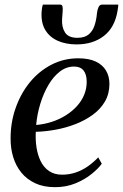

<svg xmlns="http://www.w3.org/2000/svg" viewBox="-20 -784 522 815"><path d="M412 -89Q397 -68 368 -44.8Q339 -21.5 299.8 -5.5Q260.5 10.5 213.5 10.5Q165 10.5 129.2 -6.2Q93.5 -23 70.2 -51.8Q47 -80.5 35.8 -118Q24.5 -155.5 25 -197.5Q25 -265.5 46.8 -326.8Q68.5 -388 107 -435Q145.5 -482 198 -509.2Q250.5 -536.5 312.5 -536.5Q357 -536.5 386.2 -522.8Q415.5 -509 430 -484.5Q444.5 -460 444.5 -428Q444.5 -386 425.5 -353.2Q406.5 -320.5 373.8 -296.8Q341 -273 300.5 -257.2Q260 -241.5 216.2 -233.5Q172.5 -225.5 132 -224.5Q130 -190.5 135 -158Q140 -125.5 153 -99.2Q166 -73 188.5 -57.8Q211 -42.5 243.5 -42.5Q273.5 -42.5 300.5 -51.5Q327.5 -60.5 351.8 -77.2Q376 -94 397 -116ZM294.5 -501.5Q261.5 -501.5 234 -480.2Q206.5 -459 185.5 -423.2Q164.5 -387.5 151 -343.2Q137.5 -299 133.5 -253.5Q168.5 -256.5 200.5 -267Q232.5 -277.5 259.5 -294.5Q286.5 -311.5 306.5 -333.5Q326.5 -355.5 337.2 -381.5Q348 -407.5 348 -436.5Q348 -468.5 334.5 -485Q321 -501.5 294.5 -501.5ZM235 -764.5Q243.5 -764.5 245.2 -756.8Q247 -749 246 -737Q246 -729.5 244.8 -719.8Q243.5 -710 243.5 -702.5Q241.5 -669 256 -646.2Q270.5 -623.5 308.5 -623.5Q339 -623.5 356 -637.5Q373 -651.5 381 -675Q389 -698.5 391.5 -727Q393 -742 398 -753.2Q403 -764.5 413.5 -764.5H482Q482 -760.5 481.5 -755.2Q481 -750 479 -738.5Q467.5 -667.5 421 -631.5Q374.5 -595.5 305 -595.5Q260.5 -595.5 226 -610.5Q191.5 -625.5 172.8 -655.8Q154 -686 156.5 -732.5Q157 -740.5 158.2 -748.8Q159.5 -757 162 -764.5Z"/></svg>

Font: Merriweather 96pt
Style: Italic
Weight: 400
Italic angle: -7.8°
Version: Version 2.101